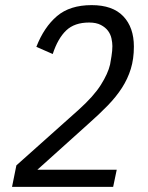

<svg xmlns="http://www.w3.org/2000/svg" viewBox="-20 -730 580 750"><path d="M422 0H27L44 -84L287 -301Q346 -354 374 -398.5Q402 -443 410 -478Q412 -489 415.5 -510.5Q419 -532 419 -550Q419 -563 415.5 -579.5Q412 -596 402 -609.5Q392 -623 374 -632.5Q356 -642 328 -642Q271 -642 238.5 -611Q206 -580 186 -519L122 -547Q152 -624 202.5 -667Q253 -710 338 -710Q420 -710 461.5 -666.5Q503 -623 503 -548Q503 -500 491 -461Q479 -422 456.5 -387Q434 -352 401 -318Q368 -284 325 -246L126 -67H436Z"/></svg>

Font: IBM Plex Sans Cond
Style: Italic
Weight: 400
Width: 3
Italic angle: -11°
Designer: Mike Abbink, Paul van der Laan, Pieter van Rosmalen
Foundry: Bold Monday
Version: Version 1.3